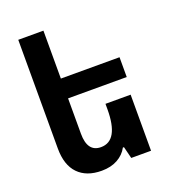

<svg xmlns="http://www.w3.org/2000/svg" viewBox="-140 -863 865 975"><g transform="rotate(-20 293.0 -375.0)"><path d="M512 -303V0H405L389 -64H383Q365 -30 329 -10Q293 10 243 10Q161 10 116 -36.5Q71 -83 71 -173V-760H207V-501H524V-394H207V-203Q207 -104 280 -104Q376 -104 376 -274V-303Z"/></g></svg>

Font: Noto Sans Armenian SemiCondensed
Style: Bold
Weight: 700
Width: 4
Designer: Monotype Design Team
Foundry: Monotype Imaging Inc.
Version: Version 2.008; ttfautohint (v1.8.4.7-5d5b)